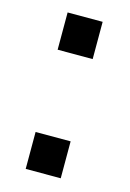

<svg xmlns="http://www.w3.org/2000/svg" viewBox="-85 -541 395 585"><g transform="rotate(15 113.0 -249.0)"><path d="M55 -379V-496.5H165.5V-379ZM55 -3V-119.5H165.5V-3Z"/></g></svg>

Font: Public Sans Thin
Style: Regular
Weight: 400
Version: Version 2.001